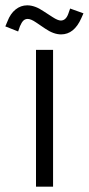

<svg xmlns="http://www.w3.org/2000/svg" viewBox="-53 -700 333 720"><path d="M146 -513V0H82V-513ZM116 -593 82 -616Q63 -629 51 -629Q41 -629 34.5 -622.5Q28 -616 22 -602L15 -582L-33 -601L-25 -620Q-14 -649 5.5 -664.5Q25 -680 49 -680Q78 -680 110 -658L144 -636Q164 -623 175 -623Q194 -623 203 -648L210 -668L260 -650L252 -632Q225 -571 176 -571Q148 -571 116 -593Z"/></svg>

Font: Lineal Light
Style: Regular
Weight: 300
Designer: Created by Frank Adebiaye with contributions from Anton Moglia & Ariel Martín Pérez
Created by Frank ADEBIAYE with FontF
Foundry: Velvetyne Type Foundry
Version: Version 2.000